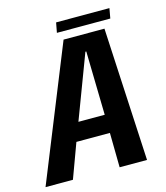

<svg xmlns="http://www.w3.org/2000/svg" viewBox="-143 -854 816 941"><g transform="rotate(-15 265.5 -383.0)"><path d="M-29 0 243.5 -675.5H451L486 0H347L344.5 -175H174.5L110 0ZM209.5 -267.5H343L336 -590.5H331.5ZM220.5 -716 230 -766.5H500.5L491.5 -716Z"/></g></svg>

Font: Anybody SemiBold
Style: Italic
Weight: 600
Italic angle: -10°
Designer: Tyler Finck
Foundry: Etcetera Type Company
Version: Version 1.010; ttfautohint (v1.8.3) -l 8 -r 50 -G 200 -x 14 